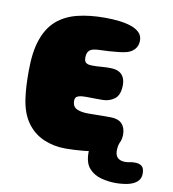

<svg xmlns="http://www.w3.org/2000/svg" viewBox="-85 -705 833 924"><g transform="rotate(10 331.0 -243.0)"><path d="M275 23.5Q218 23.5 168.8 2.5Q119.5 -18.5 86.8 -63.5Q54 -108.5 44 -180.5Q42 -195 40.5 -210.8Q39 -226.5 38 -243.5Q37 -260.5 36.8 -278Q36.5 -295.5 36.5 -314.5Q36.5 -407 57.8 -468.2Q79 -529.5 119.8 -564.8Q160.5 -600 219.5 -614.8Q278.5 -629.5 353 -629.5Q391 -629.5 424.8 -625.5Q458.5 -621.5 484 -612.5Q509.5 -603.5 524 -588.2Q538.5 -573 538.5 -550.5Q538.5 -524.5 523.8 -508Q509 -491.5 487.5 -485.5Q471.5 -481 447.2 -478.2Q423 -475.5 398 -474Q373 -472.5 352.5 -472Q335 -471.5 323.5 -468.5Q312 -465.5 305.5 -459.2Q299 -453 296.2 -444Q293.5 -435 293.5 -423.5Q293.5 -414.5 296.5 -407.2Q299.5 -400 308.2 -396Q317 -392 333.5 -392Q345.5 -392 356.5 -392.5Q367.5 -393 378.2 -394Q389 -395 399.8 -395.2Q410.5 -395.5 421 -395.5Q458 -395.5 476.2 -377.2Q494.5 -359 494.5 -326Q494.5 -276.5 469.2 -257.2Q444 -238 410 -238Q397.5 -238 385.8 -238Q374 -238 363.5 -238.2Q353 -238.5 343.2 -238.5Q333.5 -238.5 325.5 -238.5Q306.5 -238.5 295.8 -235.2Q285 -232 280.8 -226.2Q276.5 -220.5 276.5 -211Q276.5 -201.5 278.8 -193.5Q281 -185.5 286.5 -179.5Q292 -173.5 301.2 -169.8Q310.5 -166 323.8 -163.8Q337 -161.5 355.5 -161.5Q374 -161.5 393.8 -162Q413.5 -162.5 431.5 -162.5Q449.5 -162.5 462 -162.5Q500 -162.5 518.5 -143.5Q537 -124.5 537 -90.5Q537 -54 512 -31.2Q487 -8.5 447.2 3.2Q407.5 15 361.8 19.2Q316 23.5 275 23.5ZM540.5 145Q505 145 469.8 135.5Q434.5 126 411.2 100Q388 74 388 23.5Q388 3 395.5 -24.5Q403 -52 418.5 -76.5Q433.5 -100 449.2 -111.8Q465 -123.5 489 -123.5Q516 -123.5 526.2 -112.2Q536.5 -101 536.5 -86.5Q536.5 -67 528.5 -51Q520.5 -35 520.5 -7.5Q520.5 4.5 525.2 14.8Q530 25 541.2 31Q552.5 37 570 37Q582.5 37 592.2 34.5Q602 32 617 32Q638.5 32 650.5 42Q662.5 52 662.5 78Q662.5 103.5 645.5 118.2Q628.5 133 600.8 139Q573 145 540.5 145Z"/></g></svg>

Font: Gluten Thin ExtraBold
Style: Regular
Weight: 800
Version: Version 1.300